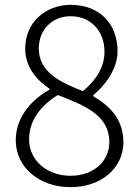

<svg xmlns="http://www.w3.org/2000/svg" viewBox="-20 -759 575 792"><path d="M271 13C401 13 489 -69 489 -172C489 -272 427 -325 365 -362V-367C406 -400 465 -469 465 -548C465 -658 393 -739 272 -739C166 -739 84 -665 84 -559C84 -482 132 -428 184 -393V-389C117 -352 45 -281 45 -181C45 -70 140 13 271 13ZM322 -383C231 -419 140 -460 140 -559C140 -636 195 -692 271 -692C360 -692 411 -625 411 -546C411 -486 380 -431 322 -383ZM271 -34C172 -34 100 -99 100 -184C100 -263 150 -326 219 -367C329 -324 431 -284 431 -173C431 -95 368 -34 271 -34Z"/></svg>

Font: Noto Sans Japanese Light
Style: Regular
Weight: 300
Designer: Ryoko NISHIZUKA (kana & ideographs); Paul D. Hunt (Latin, Greek & Cyrillic); Wenlong ZHANG (bopomofo); Sandoll Communica
Foundry: Adobe Systems Incorporated
Version: Version 1.000;PS 1;hotconv 1.0.78;makeotf.lib2.5.61930